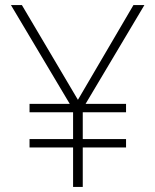

<svg xmlns="http://www.w3.org/2000/svg" viewBox="-20 -734 610 754"><path d="M286 -342 66 -714H23L254 -326H96V-293H267V-188H96V-155H267V0H305V-155H475V-188H305V-293H475V-326H316L547 -714H504Z"/></svg>

Font: Noto Sans Sinhala UI ExtraLight
Style: Regular
Weight: 200
Designer: Jelle Bosma - Monotype Design Team
Foundry: Monotype Imaging Inc.
Version: Version 2.006